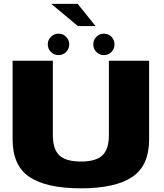

<svg xmlns="http://www.w3.org/2000/svg" viewBox="-20 -998 870 1021"><path d="M410 3.5Q592 3.5 682.5 -56.5Q773 -116.5 773 -257.5V-675H559V-279Q559 -204 524.2 -171.5Q489.5 -139 410 -139Q330 -139 295.5 -172Q261 -205 261 -279V-675H47V-257.5Q47 -116.5 137.2 -56.5Q227.5 3.5 410 3.5ZM292 -705Q315 -705 331.5 -721.8Q348 -738.5 348 -762Q348 -785.5 331.5 -802.2Q315 -819 292 -819Q267.5 -819 250.8 -802.2Q234 -785.5 234 -762Q234 -738.5 250.8 -721.8Q267.5 -705 292 -705ZM532 -705Q556.5 -705 572.8 -721.8Q589 -738.5 589 -762Q589 -785.5 572.8 -802.2Q556.5 -819 532 -819Q509 -819 492.5 -802.2Q476 -785.5 476 -762Q476 -738.5 492.2 -721.8Q508.5 -705 532 -705ZM394 -859.5H488L393 -977.5H252.5Z"/></svg>

Font: Anybody SemiExpanded ExtraBold
Style: Regular
Weight: 800
Width: 6
Version: Version 1.113;gftools[0.9.25]